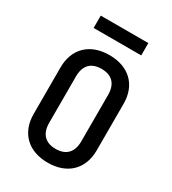

<svg xmlns="http://www.w3.org/2000/svg" viewBox="-220 -1035 1039 1160"><g transform="rotate(30 300.0 -455.0)"><path d="M466 -834V-920H134V-834ZM300 10C436 10 520 -72 520 -203V-528C520 -658 436 -740 300 -740C164 -740 80 -658 80 -527V-203C80 -72 164 10 300 10ZM300 -86C227 -86 188 -128 188 -203V-527C188 -603 227 -644 300 -644C373 -644 412 -603 412 -527V-203C412 -128 373 -86 300 -86Z"/></g></svg>

Font: Tekne LDO SemiBold
Style: Regular
Weight: 600
Monospace: yes
Designer: Alessio Laiso, Mario Rullo, Paolo Rosset
Foundry: Alessio Laiso
Version: Version 1.000;hotconv 1.0.109;makeotfexe 2.5.65596